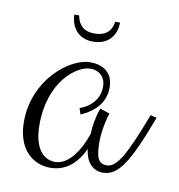

<svg xmlns="http://www.w3.org/2000/svg" viewBox="-61 -555 544 582"><g transform="rotate(10 211.0 -264.0)"><path d="M403 -239C351 -102 327 -66 298 -66C273 -66 264 -82 264 -133C264 -165 273 -205 279 -222L249 -232C239 -203 234 -173 234 -152C216 -98 183 -49 142 -49C102 -49 76 -85 76 -152C76 -287 158 -346 199 -346C226 -346 246 -329 246 -298C246 -243 191 -223 187 -223L193 -204C213 -212 266 -239 266 -299C266 -349 231 -365 195 -365C132 -365 28 -282 28 -153C28 -68 77 -29 130 -29C180 -29 212 -60 233 -105C238 -62 261 -42 290 -42C338 -42 368 -90 422 -234ZM248 -499C246 -485 239 -453 192 -453C147 -453 140 -485 137 -499H122C122 -476 135 -428 192 -428C247 -428 263 -470 263 -499Z"/></g></svg>

Font: Clicker Script
Style: Regular
Weight: 400
Designer: Astigmatic (AOETI)
Foundry: Astigmatic (AOETI)
Version: Version 1.000